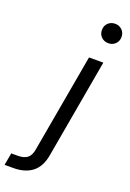

<svg xmlns="http://www.w3.org/2000/svg" viewBox="-291 -780 716 1059"><g transform="rotate(20 66.5 -250.0)"><path d="M-116 220 -103 148H-65Q-28 148 -8.5 132.5Q11 117 17 80L119 -496H203L101 82Q89 154 46.5 187Q4 220 -65 220ZM192 -606Q167 -606 150.5 -622Q134 -638 134 -663Q134 -688 150.5 -704Q167 -720 192 -720Q216 -720 232.5 -704Q249 -688 249 -663Q249 -638 232.5 -622Q216 -606 192 -606Z"/></g></svg>

Font: Rethink Sans
Style: Italic
Weight: 400
Italic angle: -10°
Designer: The Rethink Sans project authors (Hans Thiessen). DM Sans designed by Colophon Foundry.
Foundry: Rethink Communications LLC
Version: Version 1.001